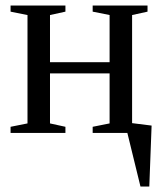

<svg xmlns="http://www.w3.org/2000/svg" viewBox="-20 -479 575 692"><path d="M526.4 -26.4 518.1 193.4H486.3L439 0H314V-22L375 -34.2V-214.4H160.2V-34.2L215.8 -22V0H18.1V-22L79.1 -34.2V-424.8L18.1 -437V-459H215.8V-437L160.2 -424.8V-254.9H375V-424.8L314 -437V-459H511.7V-437L456.1 -424.8V-35.2Z"/></svg>

Font: Liberation Serif
Style: Regular
Weight: 400
Designer: Steve Matteson
Foundry: Ascender Corporation
Version: Version 2.1.5